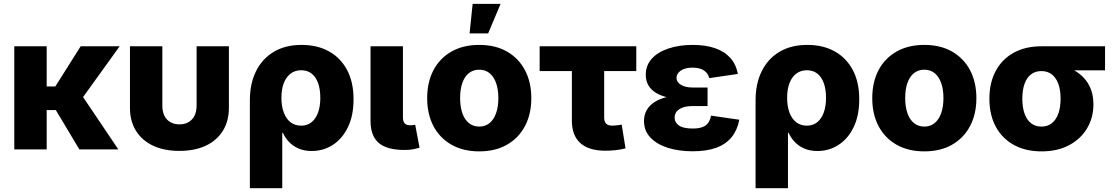

<svg xmlns="http://www.w3.org/2000/svg" viewBox="-20 -786 5850 1010"><path d="M225.6 -542.5V0H55.2V-542.5ZM609.4 -542.5 367.7 -207H188L186.5 -331.1H271L404.3 -542.5ZM397.5 0 269.5 -213.9 407.2 -290 602.5 0Z M923.3 7.8Q843.8 7.8 785.4 -19.5Q727.1 -46.9 695.3 -97.9Q663.6 -148.9 663.6 -218.8V-542.5H834V-230.5Q834 -199.2 844.7 -177.2Q855.5 -155.3 876 -143.6Q896.5 -131.8 923.8 -131.8Q951.7 -131.8 971.9 -143.6Q992.2 -155.3 1003.2 -177.2Q1014.2 -199.2 1014.2 -230.5V-542.5H1184.1V-218.8Q1184.1 -148.9 1152.3 -97.9Q1120.6 -46.9 1062.3 -19.5Q1003.9 7.8 923.3 7.8Z M1294.4 204.1V-258.3Q1294.4 -346.2 1326.9 -411.6Q1359.4 -477.1 1420.2 -513.4Q1481 -549.8 1566.9 -549.8Q1648.9 -549.8 1710 -516.1Q1771 -482.4 1805.4 -418.5Q1839.8 -354.5 1839.8 -263.7Q1839.8 -178.2 1810.5 -117.4Q1781.2 -56.6 1731.4 -24.2Q1681.6 8.3 1620.1 8.3Q1579.6 8.3 1549.6 -5.1Q1519.5 -18.6 1499.5 -40.3Q1479.5 -62 1468.3 -87.4H1464.8V204.1ZM1564 -125Q1596.7 -125 1619.1 -143.3Q1641.6 -161.6 1653.3 -194.6Q1665 -227.5 1665 -271.5Q1665 -315.4 1653.6 -348.1Q1642.1 -380.9 1619.6 -398.7Q1597.2 -416.5 1564.5 -416.5Q1532.2 -416.5 1508.8 -398.9Q1485.4 -381.3 1472.9 -348.9Q1460.4 -316.4 1460.4 -271.5Q1460.4 -227.5 1472.7 -194.3Q1484.9 -161.1 1508.1 -143.1Q1531.2 -125 1564 -125Z M2108.4 2.9Q2015.1 2.9 1972.2 -34.2Q1929.2 -71.3 1929.2 -149.9V-542.5H2099.6V-168.9Q2099.6 -147.5 2108.6 -137.2Q2117.7 -127 2137.7 -127Q2147.9 -127 2154.1 -127.7Q2160.2 -128.4 2164.1 -129.9L2187 -8.8Q2175.3 -5.4 2155 -1.2Q2134.8 2.9 2108.4 2.9Z M2501 10.3Q2416.5 10.3 2354.7 -24.9Q2293 -60.1 2260 -123Q2227.1 -186 2227.1 -269.5Q2227.1 -353.5 2260 -416.5Q2293 -479.5 2354.7 -514.6Q2416.5 -549.8 2501 -549.8Q2585.9 -549.8 2647.2 -514.6Q2708.5 -479.5 2741.7 -416.5Q2774.9 -353.5 2774.9 -269.5Q2774.9 -186 2741.7 -123Q2708.5 -60.1 2647.2 -24.9Q2585.9 10.3 2501 10.3ZM2501 -120.1Q2533.2 -120.1 2555.7 -138.9Q2578.1 -157.7 2589.8 -191.4Q2601.6 -225.1 2601.6 -270Q2601.6 -315.4 2589.8 -348.9Q2578.1 -382.3 2555.7 -400.9Q2533.2 -419.4 2501 -419.4Q2468.8 -419.4 2446 -400.9Q2423.3 -382.3 2411.9 -349.1Q2400.4 -315.9 2400.4 -270Q2400.4 -225.1 2411.9 -191.4Q2423.3 -157.7 2446 -138.9Q2468.8 -120.1 2501 -120.1ZM2450.2 -610.4 2466.3 -765.6H2613.3L2547.9 -610.4Z M3165 6.8Q3077.6 6.8 3033 -33.2Q2988.3 -73.2 2988.3 -150.9V-412.1H2818.8V-542.5H3327.1V-412.1H3158.2V-168Q3158.2 -146 3168.5 -135.5Q3178.7 -125 3202.1 -125Q3211.9 -125 3227.5 -127Q3243.2 -128.9 3250.5 -130.4L3270.5 -5.4Q3242.2 1.5 3215.8 4.2Q3189.5 6.8 3165 6.8Z M3623.5 9.8Q3550.8 9.8 3492.9 -8.5Q3435.1 -26.9 3401.4 -62.5Q3367.7 -98.1 3367.7 -149.4Q3367.7 -181.6 3382.1 -207Q3396.5 -232.4 3424.6 -250Q3452.6 -267.6 3493.7 -277.1Q3534.7 -286.6 3587.9 -286.6H3702.1V-228H3623Q3592.8 -228 3571.8 -220.5Q3550.8 -212.9 3539.8 -199.5Q3528.8 -186 3528.8 -167Q3528.8 -141.6 3551.8 -125.7Q3574.7 -109.9 3623.5 -109.9Q3654.8 -109.9 3674.6 -117.2Q3694.3 -124.5 3705.3 -139.6Q3716.3 -154.8 3720.2 -177.7L3869.1 -156.2Q3858.9 -102.1 3829.1 -64.9Q3799.3 -27.8 3748.5 -9Q3697.8 9.8 3623.5 9.8ZM3588.4 -263.7Q3538.6 -263.7 3499.3 -272Q3460 -280.3 3432.6 -296.4Q3405.3 -312.5 3391.1 -336.7Q3377 -360.8 3377 -392.1Q3377 -442.9 3409.4 -478Q3441.9 -513.2 3498 -531.5Q3554.2 -549.8 3624 -549.8Q3690.4 -549.8 3740.2 -533Q3790 -516.1 3821 -482.2Q3852.1 -448.2 3861.3 -397L3710.9 -375Q3705.1 -400.4 3683.1 -415.3Q3661.1 -430.2 3623.5 -430.2Q3583 -430.2 3560.8 -414.3Q3538.6 -398.4 3538.6 -376.5Q3538.6 -354.5 3561.5 -340.1Q3584.5 -325.7 3623 -325.7H3702.1V-263.7Z M3954.6 204.1V-258.3Q3954.6 -346.2 3987.1 -411.6Q4019.5 -477.1 4080.3 -513.4Q4141.1 -549.8 4227.1 -549.8Q4309.1 -549.8 4370.1 -516.1Q4431.2 -482.4 4465.6 -418.5Q4500 -354.5 4500 -263.7Q4500 -178.2 4470.7 -117.4Q4441.4 -56.6 4391.6 -24.2Q4341.8 8.3 4280.3 8.3Q4239.7 8.3 4209.7 -5.1Q4179.7 -18.6 4159.7 -40.3Q4139.6 -62 4128.4 -87.4H4125V204.1ZM4224.1 -125Q4256.8 -125 4279.3 -143.3Q4301.8 -161.6 4313.5 -194.6Q4325.2 -227.5 4325.2 -271.5Q4325.2 -315.4 4313.7 -348.1Q4302.2 -380.9 4279.8 -398.7Q4257.3 -416.5 4224.6 -416.5Q4192.4 -416.5 4168.9 -398.9Q4145.5 -381.3 4133.1 -348.9Q4120.6 -316.4 4120.6 -271.5Q4120.6 -227.5 4132.8 -194.3Q4145 -161.1 4168.2 -143.1Q4191.4 -125 4224.1 -125Z M4842.3 10.3Q4757.8 10.3 4696 -24.9Q4634.3 -60.1 4601.3 -123Q4568.4 -186 4568.4 -269.5Q4568.4 -353.5 4601.3 -416.5Q4634.3 -479.5 4696 -514.6Q4757.8 -549.8 4842.3 -549.8Q4927.2 -549.8 4988.5 -514.6Q5049.8 -479.5 5083 -416.5Q5116.2 -353.5 5116.2 -269.5Q5116.2 -186 5083 -123Q5049.8 -60.1 4988.5 -24.9Q4927.2 10.3 4842.3 10.3ZM4842.3 -120.1Q4874.5 -120.1 4897 -138.9Q4919.4 -157.7 4931.2 -191.4Q4942.9 -225.1 4942.9 -270Q4942.9 -315.4 4931.2 -348.9Q4919.4 -382.3 4897 -400.9Q4874.5 -419.4 4842.3 -419.4Q4810.1 -419.4 4787.4 -400.9Q4764.6 -382.3 4753.2 -349.1Q4741.7 -315.9 4741.7 -270Q4741.7 -225.1 4753.2 -191.4Q4764.6 -157.7 4787.4 -138.9Q4810.1 -120.1 4842.3 -120.1Z M5458.5 10.3Q5374 10.3 5312.3 -24.2Q5250.5 -58.6 5217.5 -120.8Q5184.6 -183.1 5184.6 -266.6Q5184.6 -350.1 5217.5 -412.1Q5250.5 -474.1 5312 -508.3Q5373.5 -542.5 5458.5 -542.5H5793V-416H5556.2L5458.5 -412.1Q5425.8 -412.1 5403.3 -394.5Q5380.9 -377 5369.4 -344.7Q5357.9 -312.5 5357.9 -266.6Q5357.9 -221.7 5369.4 -188.7Q5380.9 -155.8 5403.6 -137.9Q5426.3 -120.1 5458.5 -120.1Q5490.7 -120.1 5513.2 -137.9Q5535.6 -155.8 5547.4 -188.7Q5559.1 -221.7 5559.1 -266.6Q5559.1 -312.5 5547.4 -344.7Q5535.6 -377 5513.2 -394.5Q5490.7 -412.1 5458.5 -412.1V-454.6Q5519 -454.6 5569.1 -440.9Q5619.1 -427.2 5655.5 -399.9Q5691.9 -372.6 5711.9 -332Q5731.9 -291.5 5731.9 -237.3Q5731.9 -168 5699 -111.8Q5666 -55.7 5604.7 -22.7Q5543.5 10.3 5458.5 10.3Z"/></svg>

Font: Inter 16pt ExtraBold
Style: Regular
Weight: 800
Version: Version 4.001;git-66647c0bb